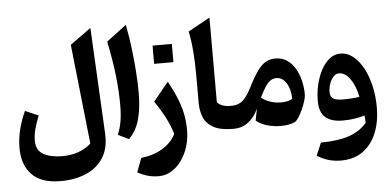

<svg xmlns="http://www.w3.org/2000/svg" viewBox="-63 -916 2711 1332"><g transform="rotate(-5 1292.0 -250.0)"><path d="M607.9 -783.7 646 -43.5Q650.9 58.1 607.7 124.8Q564.5 191.4 487.1 224.1Q409.7 256.8 311 256.8Q175.8 256.8 110.6 189Q45.4 121.1 45.4 4.9Q45.4 -62 61.8 -126.2Q78.1 -190.4 105.5 -250L197.8 -210Q178.2 -161.6 167 -119.6Q155.8 -77.6 155.8 -37.1Q155.8 29.3 206.1 57.4Q256.3 85.4 337.4 85.4Q457.5 85.4 537.6 15.6L462.4 -679.2Z M854.5 -783.7Q870.1 -707 880.9 -620.8Q891.6 -534.7 897.2 -452.6Q902.8 -370.6 902.8 -306.2Q902.8 -198.2 880.6 -119.9Q858.4 -41.5 807.6 7.8L732.9 -28.3Q750.5 -70.3 759 -117.4Q767.6 -164.6 767.6 -235.4Q767.6 -327.6 756.1 -433.8Q744.6 -540 715.8 -679.2Z M1214.4 -20Q1214.4 42 1197 96.7Q1179.7 151.4 1149.2 193.1Q1118.7 234.9 1078.4 258.5Q1038.1 282.2 992.2 282.2Q953.6 282.2 919.2 273.2Q884.8 264.2 844.2 242.7L880.9 145Q967.8 135.3 1030.3 97.4Q1092.8 59.6 1123.5 -1Q1105.5 -59.6 1076.9 -115.5Q1048.3 -171.4 1004.4 -235.8L1110.4 -365.7Q1147.9 -296.9 1170.9 -239.5Q1193.8 -182.1 1204.1 -129.2Q1214.4 -76.2 1214.4 -20ZM1026.9 -624H1161.1V-497.1H1026.9Z M1437 -783.7V-193.4Q1451.2 -177.7 1473.6 -168.9Q1496.1 -160.2 1534.7 -160.2H1535.2V0H1534.7Q1444.8 0 1396.2 -27.3Q1347.7 -54.7 1329.3 -100.1Q1311 -145.5 1311 -199.7V-393.1Q1311 -479 1304.9 -557.4Q1298.8 -635.7 1285.2 -699.7Z M1867.2 -460.9Q1913.1 -460.9 1947.3 -438.2Q1981.4 -415.5 2004.2 -377.2Q2026.9 -338.9 2038.3 -291.3Q2049.8 -243.7 2049.8 -193.8Q2049.8 -176.8 2041 -148.4Q2032.2 -120.1 2018.6 -90.1Q2004.9 -60.1 1990 -37.6Q1975.1 -15.1 1963.4 -9.3Q1924.8 8.8 1865.2 8.8Q1816.4 8.8 1770.5 -4.4Q1724.6 -17.6 1694.3 -43.5L1710 -125.5Q1685.1 -69.3 1641.4 -34.7Q1597.7 0 1535.2 0Q1525.4 0 1520.5 -7.8Q1515.6 -15.6 1515.6 -36.6V-123.5Q1515.6 -144 1520.5 -152.1Q1525.4 -160.2 1535.2 -160.2Q1585 -160.2 1615.5 -187.7Q1646 -215.3 1673.8 -270Q1710.9 -344.7 1740.7 -386.2Q1770.5 -427.7 1800.3 -444.3Q1830.1 -460.9 1867.2 -460.9ZM1863.3 -324.7Q1841.3 -324.7 1823.2 -313.7Q1805.2 -302.7 1786.9 -275.4Q1768.6 -248 1744.6 -199.7Q1766.1 -180.2 1802.7 -167Q1839.4 -153.8 1882.3 -153.8Q1932.1 -153.8 1960.4 -172.4Q1958.5 -240.2 1931.6 -282.5Q1904.8 -324.7 1863.3 -324.7Z M2259.8 284.2Q2218.3 284.2 2180.4 274.2Q2142.6 264.2 2094.7 236.8L2131.8 147.9Q2252.9 147 2329.3 120.6Q2405.8 94.2 2453.1 38.1Q2452.6 13.2 2449.7 -12.7Q2417 -2.9 2378.2 2.9Q2339.4 8.8 2296.4 8.8Q2216.8 8.8 2176 -27.1Q2135.3 -63 2135.3 -140.6Q2135.3 -197.8 2148.2 -253.7Q2161.1 -309.6 2185.3 -355.2Q2209.5 -400.9 2243.4 -428.2Q2277.3 -455.6 2319.3 -455.6Q2366.2 -455.6 2406.2 -424.6Q2446.3 -393.6 2476.3 -338.9Q2506.3 -284.2 2522.9 -212.9Q2539.6 -141.6 2539.6 -61Q2539.6 36.6 2508.1 115Q2476.6 193.4 2414.6 238.8Q2352.5 284.2 2259.8 284.2ZM2425.8 -145Q2409.2 -225.1 2374.8 -272.5Q2340.3 -319.8 2298.3 -319.8Q2276.9 -319.8 2259.5 -301.3Q2242.2 -282.7 2232.2 -254.2Q2222.2 -225.6 2222.2 -195.3Q2222.2 -160.2 2244.9 -148.4Q2267.6 -136.7 2313.5 -136.7Q2340.3 -136.7 2370.1 -138.7Q2399.9 -140.6 2425.8 -145Z"/></g></svg>

Font: Pinar-DS3-FD Bold
Style: Regular
Weight: 700
Designer: Amin Abedi
Version: Version 3.000